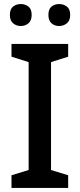

<svg xmlns="http://www.w3.org/2000/svg" viewBox="-20 -932 396 952"><path d="M318 0H37V-63L122 -89V-624L37 -651V-714H318V-651L233 -624V-89L318 -63ZM29 -858Q29 -887 45 -899.5Q61 -912 83 -912Q105 -912 121 -899.5Q137 -887 137 -858Q137 -830 121 -816.5Q105 -803 83 -803Q61 -803 45 -816.5Q29 -830 29 -858ZM220 -858Q220 -887 235.5 -899.5Q251 -912 273 -912Q295 -912 311.5 -899.5Q328 -887 328 -858Q328 -830 311.5 -816.5Q295 -803 273 -803Q251 -803 235.5 -816.5Q220 -830 220 -858Z"/></svg>

Font: Noto Sans Kawi Medium
Style: Regular
Weight: 500
Designer: Fadhl Haqq
Version: Version 1.000